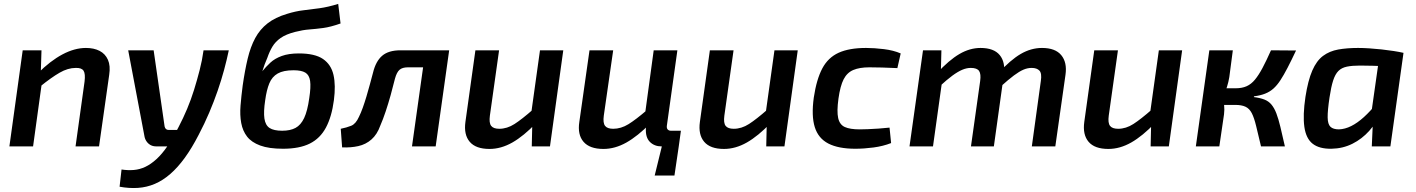

<svg xmlns="http://www.w3.org/2000/svg" viewBox="-20 -748 7234 981"><path d="M419 -503Q460 -503 489 -488Q518 -473 531.5 -442.5Q545 -412 538 -366L486 0H366L412 -331Q417 -371 407 -386.5Q397 -402 367 -401Q327 -401 284.5 -376.5Q242 -352 184 -305L174 -374Q237 -437 299 -470Q361 -503 419 -503ZM192 -491 188 -362 197 -348 149 0H28L96 -491Z M1149 -491Q1139 -443 1125 -391Q1111 -339 1092 -284Q1073 -229 1049 -172.5Q1025 -116 995 -59Q960 9 924 58.5Q888 108 850 141Q812 174 771 191.5Q730 209 685 212Q640 215 591 206L601 118Q633 123 663.5 120.5Q694 118 722.5 104.5Q751 91 779.5 65Q808 39 836 -2Q864 -43 893 -100Q916 -144 936 -191.5Q956 -239 971.5 -289Q987 -339 1000 -389.5Q1013 -440 1020 -491ZM765 -491 821 -102Q825 -84 842 -84H901L861 0H778Q755 0 739.5 -13.5Q724 -27 719 -47L635 -491Z M1426 12Q1354 12 1309.5 -4.5Q1265 -21 1242.5 -50Q1220 -79 1212.5 -119.5Q1205 -160 1209 -209Q1213 -258 1220 -311Q1231 -388 1245.5 -448.5Q1260 -509 1284 -553.5Q1308 -598 1347 -628.5Q1386 -659 1446 -677Q1491 -691 1530.5 -695.5Q1570 -700 1613 -706Q1656 -712 1708 -728L1720 -628Q1669 -610 1631.5 -605Q1594 -600 1560.5 -597.5Q1527 -595 1488 -585Q1441 -573 1414 -554Q1387 -535 1372 -510Q1357 -485 1346 -453Q1339 -437 1332 -418.5Q1325 -400 1320 -383L1321 -385Q1339 -407 1361.5 -428Q1384 -449 1419.5 -462Q1455 -475 1507 -475Q1589 -475 1630.5 -446.5Q1672 -418 1684 -365Q1696 -312 1686 -236Q1675 -152 1645.5 -96.5Q1616 -41 1563 -14.5Q1510 12 1426 12ZM1422 -80Q1463 -80 1490 -94.5Q1517 -109 1534 -145Q1551 -181 1560 -246Q1569 -304 1564.5 -334.5Q1560 -365 1540 -377Q1520 -389 1480 -389Q1428 -389 1399 -372.5Q1370 -356 1356 -322Q1342 -288 1335 -236Q1326 -177 1331 -142.5Q1336 -108 1357.5 -94Q1379 -80 1422 -80Z M2262 -491 2251 -404H2064Q2036 -404 2021.5 -391.5Q2007 -379 1998 -346Q1988 -305 1976 -262Q1964 -219 1950.5 -178.5Q1937 -138 1923 -106Q1907 -61 1878 -35.5Q1849 -10 1810.5 -1.5Q1772 7 1728 5L1721 -90Q1751 -96 1774.5 -105.5Q1798 -115 1814 -151Q1824 -171 1833.5 -197.5Q1843 -224 1852 -254Q1861 -284 1869.5 -315.5Q1878 -347 1886 -377Q1900 -435 1932.5 -463Q1965 -491 2026 -491ZM2275 -491 2206 0H2085L2154 -491Z M2530 -491 2483 -157Q2478 -120 2489.5 -105Q2501 -90 2531 -90Q2571 -90 2609 -114.5Q2647 -139 2704 -189L2720 -120Q2656 -53 2598 -20Q2540 13 2481 13Q2411 13 2380 -23.5Q2349 -60 2358 -125L2409 -491ZM2858 -491 2790 0H2697L2700 -134L2691 -147L2739 -491Z M3113 -491 3065 -157Q3060 -120 3071.5 -105Q3083 -90 3113 -90Q3153 -90 3191 -113.5Q3229 -137 3286 -186L3303 -118Q3238 -52 3180 -19.5Q3122 13 3063 13Q2993 13 2961.5 -23.5Q2930 -60 2940 -125L2992 -491ZM3364 -10 3448 0 3426 149H3325ZM3441 -491 3387 -104Q3386 -92 3392 -86Q3398 -80 3408 -80H3459L3448 0H3360Q3324 0 3301 -22.5Q3278 -45 3280 -90L3282 -131L3273 -145L3320 -491Z M3728 -491 3681 -157Q3676 -120 3687.5 -105Q3699 -90 3729 -90Q3769 -90 3807 -114.5Q3845 -139 3902 -189L3918 -120Q3854 -53 3796 -20Q3738 13 3679 13Q3609 13 3578 -23.5Q3547 -60 3556 -125L3607 -491ZM4056 -491 3988 0H3895L3898 -134L3889 -147L3937 -491Z M4405 -503Q4447 -503 4496 -497Q4545 -491 4582 -475L4565 -400Q4525 -402 4487 -403Q4449 -404 4422 -404Q4372 -404 4340 -390.5Q4308 -377 4290.5 -343Q4273 -309 4264 -244Q4255 -179 4262.5 -145Q4270 -111 4296.5 -99Q4323 -87 4372 -87Q4389 -87 4414.5 -88Q4440 -89 4469 -91Q4498 -93 4525 -96L4533 -17Q4492 -1 4443.5 5.5Q4395 12 4350 12Q4264 12 4212.5 -14.5Q4161 -41 4143 -98.5Q4125 -156 4138 -250Q4152 -343 4181.5 -398.5Q4211 -454 4265 -478.5Q4319 -503 4405 -503Z M4790 -491 4787 -372 4797 -358 4747 0H4627L4696 -491ZM4990 -503Q5058 -503 5088 -466.5Q5118 -430 5109 -366L5058 0H4941L4988 -334Q4993 -370 4982.5 -385.5Q4972 -401 4940 -401Q4919 -401 4896.5 -391.5Q4874 -382 4846 -361.5Q4818 -341 4779 -305L4767 -374Q4829 -441 4882 -472Q4935 -503 4990 -503ZM5304 -503Q5372 -503 5402.5 -466Q5433 -429 5424 -366L5372 0H5252L5298 -334Q5304 -373 5291 -387Q5278 -401 5251 -401Q5230 -401 5209 -392Q5188 -383 5160.5 -362.5Q5133 -342 5093 -306L5081 -374Q5143 -442 5195.5 -472.5Q5248 -503 5304 -503Z M5692 -491 5645 -157Q5640 -120 5651.5 -105Q5663 -90 5693 -90Q5733 -90 5771 -114.5Q5809 -139 5866 -189L5882 -120Q5818 -53 5760 -20Q5702 13 5643 13Q5573 13 5542 -23.5Q5511 -60 5520 -125L5571 -491ZM6020 -491 5952 0H5859L5862 -134L5853 -147L5901 -491Z M6602 -490Q6578 -439 6558.5 -401.5Q6539 -364 6522 -338Q6505 -312 6486.5 -295.5Q6468 -279 6444 -269.5Q6420 -260 6388 -256L6386 -252Q6418 -248 6440 -239.5Q6462 -231 6476.5 -213.5Q6491 -196 6501.5 -168.5Q6512 -141 6522 -99.5Q6532 -58 6545 0H6423Q6408 -63 6398 -104.5Q6388 -146 6376 -169.5Q6364 -193 6344 -202.5Q6324 -212 6291 -212L6294 -297Q6326 -297 6349.5 -307.5Q6373 -318 6392 -341Q6411 -364 6430.5 -400.5Q6450 -437 6474 -491ZM6279 -491 6261 -354Q6257 -329 6249 -304Q6241 -279 6229 -253Q6232 -233 6234.5 -210.5Q6237 -188 6234 -164L6210 0H6090L6159 -491ZM6331 -297 6320 -212H6209L6220 -297Z M6919 -503Q6945 -503 6976 -501Q7007 -499 7039 -495.5Q7071 -492 7100 -487.5Q7129 -483 7151 -478L7078 -409Q7031 -411 6993 -412Q6955 -413 6929 -413Q6889 -413 6862 -407.5Q6835 -402 6818.5 -385.5Q6802 -369 6791.5 -336.5Q6781 -304 6773 -250Q6763 -183 6763.5 -148Q6764 -113 6778 -100Q6792 -87 6821 -87Q6852 -88 6884 -104Q6916 -120 6949 -150Q6982 -180 7014 -220L7036 -175Q7014 -122 6976.5 -80Q6939 -38 6890 -13.5Q6841 11 6783 12Q6721 13 6687 -13.5Q6653 -40 6644.5 -99.5Q6636 -159 6650 -253Q6663 -337 6685 -387.5Q6707 -438 6740 -462.5Q6773 -487 6817.5 -495Q6862 -503 6919 -503ZM7031 -483 7151 -478 7084 0H6989L6994 -113L6980 -124Z"/></svg>

Font: Exo 2 SemiBold
Style: Italic
Weight: 600
Italic angle: -8°
Designer: Natanael Gama
Foundry: Natanael Gama
Version: Version 2.010